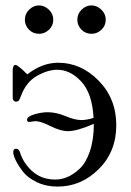

<svg xmlns="http://www.w3.org/2000/svg" viewBox="-20 -679 484 710"><path d="M27 -327V-420Q28 -439 37 -439Q46 -439 81 -404Q136 -447 195 -447Q280 -447 345 -380.5Q410 -314 410 -216Q410 -118 345 -53.5Q280 11 193 11Q151 11 117 -5Q83 -21 65.5 -43.5Q48 -66 38.5 -85.5Q29 -105 29 -116Q29 -129 39 -129Q48 -129 52 -120L54 -116Q55 -111 57.5 -105Q60 -99 64 -91Q68 -83 74 -74.5Q80 -66 87.5 -57.5Q95 -49 104.5 -41.5Q114 -34 125.5 -28Q137 -22 152 -18.5Q167 -15 184 -15Q207 -15 229.5 -24.5Q252 -34 275 -55.5Q298 -77 312.5 -120Q327 -163 327 -221Q265 -194 231 -194Q204 -194 167 -212.5Q130 -231 111 -231Q108 -231 100 -229.5Q92 -228 88 -228Q80 -228 80 -236Q80 -248 106.5 -256Q133 -264 156 -264Q188 -264 222.5 -249.5Q257 -235 281 -235Q300 -235 326 -243Q321 -334 280.5 -377.5Q240 -421 192 -421Q156 -421 116 -398Q76 -375 57 -323Q52 -310 49.5 -307Q47 -304 40 -303Q25 -303 27 -327ZM72 -606Q72 -628 88 -643.5Q104 -659 124 -659Q144 -659 160.5 -643.5Q177 -628 177 -606Q177 -584 161 -569Q145 -554 125 -554Q102 -554 87 -569.5Q72 -585 72 -606ZM266 -606Q266 -628 282 -643.5Q298 -659 318 -659Q338 -659 354.5 -643.5Q371 -628 371 -606Q371 -584 355 -569Q339 -554 319 -554Q296 -554 281 -569.5Q266 -585 266 -606Z"/></svg>

Font: CMU Serif
Style: Roman
Weight: 500
Version: Version 0.7.0